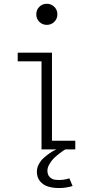

<svg xmlns="http://www.w3.org/2000/svg" viewBox="-20 -772 490 992"><path d="M222 -643.5Q199 -643.5 183.2 -659.2Q167.5 -675 167.5 -698Q167.5 -721 183.2 -736.8Q199 -752.5 222 -752.5Q244.5 -752.5 260.5 -736.8Q276.5 -721 276.5 -698Q276.5 -675 260.5 -659.2Q244.5 -643.5 222 -643.5ZM248.5 -45H369V0H317.5Q313.5 2 307.5 6Q301.5 10 285.5 22.2Q269.5 34.5 257.2 46.8Q245 59 235 76.5Q225 94 225 109.5Q225 131 237.2 143.2Q249.5 155.5 268.5 157.2Q287.5 159 305.2 156.8Q323 154.5 338.5 149.5L355 189Q324 198.5 292.2 199.5Q260.5 200.5 233 193.2Q205.5 186 188 165.8Q170.5 145.5 170.5 114.5Q170.5 95 180.8 76Q191 57 206 43.8Q221 30.5 235.8 20.2Q250.5 10 261 5L271 0H194.5V-455H71.5V-500H248.5Z"/></svg>

Font: League Mono Condensed UltraLight
Style: Regular
Weight: 200
Width: 1
Designer: Tyler Finck
Foundry: The League of Moveable Type / Tyler Finck
Version: Version 2.210